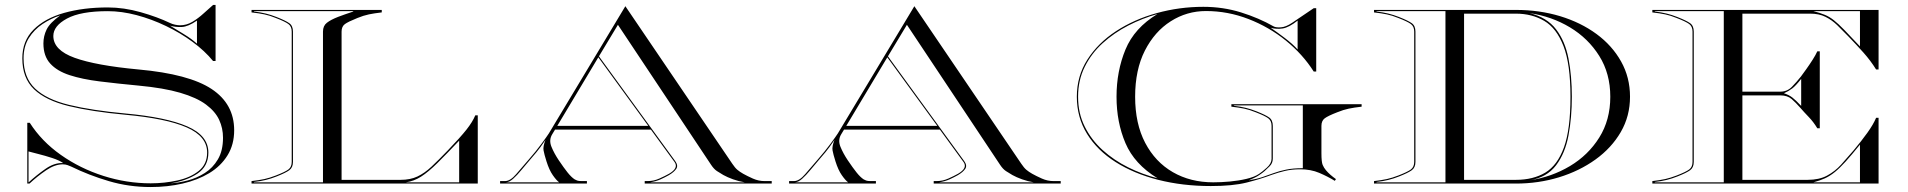

<svg xmlns="http://www.w3.org/2000/svg" viewBox="-20 -740 7693 774"><path d="M839 -720H849V-494H839Q805.5 -535 756.2 -571.2Q707 -607.5 649 -635.2Q591 -663 530.8 -679Q470.5 -695 414.5 -695Q305 -695 250 -665.2Q195 -635.5 195 -595Q195 -538 280.8 -507Q366.5 -476 538 -460Q742 -441.5 833 -381.2Q924 -321 924 -215Q924 -157 897.2 -113.8Q870.5 -70.5 823.8 -42.2Q777 -14 716.2 0Q655.5 14 587.5 14Q499.5 14 419 -9.8Q338.5 -33.5 267 -68.5Q261.5 -71 252.8 -74.2Q244 -77.5 233 -77.5Q201 -77.5 165.5 -53.2Q130 -29 99 0H90V-245H100Q147.5 -170.5 225 -115.8Q302.5 -61 396.5 -31Q490.5 -1 587.5 -1Q643 -1 695.2 -12.5Q747.5 -24 781.2 -51Q815 -78 815 -125Q815 -190.5 732.5 -226.5Q650 -262.5 485 -277.5Q349.5 -290 257 -312.5Q164.5 -335 117.2 -380.2Q70 -425.5 70 -505Q70 -575 115.2 -620.5Q160.5 -666 238.5 -688Q316.5 -710 414.5 -710Q479.5 -710 547.2 -690.8Q615 -671.5 665 -647.5Q674 -643 685.5 -640.5Q697 -638 705.5 -638Q732 -638 755.5 -652Q779 -666 800 -685.2Q821 -704.5 839 -720ZM223 -678Q185 -665.5 151.2 -643Q117.5 -620.5 96.2 -586.5Q75 -552.5 75 -505Q75 -427.5 121 -383.5Q167 -339.5 258.2 -317.2Q349.5 -295 485 -282.5Q650 -267.5 735 -230.5Q820 -193.5 820 -125Q820 -69.5 776 -40.2Q732 -11 667.5 -1Q700 -3 736.5 -12.5Q773 -22 805.5 -42.5Q838 -63 858.5 -97.8Q879 -132.5 879 -185Q879 -223 863.5 -256.8Q848 -290.5 810.5 -318.5Q773 -346.5 706.5 -366Q640 -385.5 538 -395Q452.5 -403 382 -411.8Q311.5 -420.5 260.8 -437Q210 -453.5 182.5 -483.8Q155 -514 155 -565Q155 -594.5 168 -621.2Q181 -648 223 -678ZM665.5 -636.5Q691.5 -620.5 721.5 -602.2Q751.5 -584 774 -564V-657Q738.5 -632.5 713.2 -631.2Q688 -630 665.5 -636.5ZM235 -82.5Q218.5 -94 190 -103.2Q161.5 -112.5 134.5 -119.2Q107.5 -126 95 -129.5V-4.5Q126.5 -33.5 163.2 -59.2Q200 -85 235 -82.5Z M994 -690V-700H1519V-690Q1488.5 -686.5 1467 -682Q1445.5 -677.5 1421 -667.5Q1383.5 -652.5 1370.2 -642.8Q1357 -633 1357 -612.5V-15H1595Q1634 -15 1662.8 -28.5Q1691.5 -42 1719.8 -68.5Q1748 -95 1785.5 -134Q1836 -186.5 1860.5 -217.5Q1885 -248.5 1896 -275H1906V0H994V-10Q1024.5 -13.5 1046 -18.2Q1067.5 -23 1092 -32.5Q1129.5 -47 1142.8 -57Q1156 -67 1156 -87.5V-612.5Q1156 -633 1142.8 -643Q1129.5 -653 1092 -667.5Q1067.5 -677.5 1046 -682Q1024.5 -686.5 994 -690ZM1004 -693.5Q1031 -690.5 1052 -685.2Q1073 -680 1094.5 -671.5Q1131.5 -657 1146.2 -646.5Q1161 -636 1161 -612.5V-87.5Q1161 -64.5 1146.2 -53.8Q1131.5 -43 1094.5 -28.5Q1073 -20 1052 -14.8Q1031 -9.5 1004 -6.5V-5H1282V-612.5Q1282 -636 1297.8 -648.2Q1313.5 -660.5 1343 -672Q1357.5 -677.5 1371 -682.2Q1384.5 -687 1404 -693.5V-695H1004ZM1616 -5H1831V-173Q1778.5 -117.5 1742.5 -82Q1706.5 -46.5 1677.5 -28Q1648.5 -9.5 1616 -5Z M1996 -10H2016Q2037 -10 2060.8 -38Q2084.5 -66 2112.5 -98Q2140.5 -130 2162.5 -159.8Q2184.5 -189.5 2192.5 -202L2501 -715L2932 -80Q2943 -63.5 2952.5 -55.5Q2962 -47.5 2976 -39.5Q2992 -30.5 3015 -20.2Q3038 -10 3062 -10H3091V0H2579V-10H2591Q2615 -10 2638 -20.2Q2661 -30.5 2677 -39.5Q2716.5 -62.5 2699.5 -86.5L2604 -217.5H2217.5L2206 -198.5Q2192 -175.5 2203 -148.5Q2214 -121.5 2232.5 -94Q2253 -63.5 2268.2 -44.5Q2283.5 -25.5 2296.5 -17Q2300.5 -14.5 2306.8 -12.2Q2313 -10 2324 -10H2346V0H1996ZM2471 -640 2394.5 -513 2702 -90.5Q2715 -72.5 2706 -59.2Q2697 -46 2676.5 -34Q2660.5 -25 2642.8 -17Q2625 -9 2601 -5H2982Q2958 -9 2935 -17.2Q2912 -25.5 2896 -34.5Q2882 -42.5 2870 -50.5Q2858 -58.5 2847 -75ZM2226.5 -232.5H2593.5L2392 -509ZM2179 -176Q2171 -164.5 2158.8 -147.2Q2146.5 -130 2118.5 -98Q2100 -76.5 2082.2 -55Q2064.5 -33.5 2048.5 -19.2Q2032.5 -5 2018.5 -5H2234Q2223 -13 2208.5 -33.8Q2194 -54.5 2183 -89.5Q2174 -118 2171.2 -133.8Q2168.5 -149.5 2179 -176Z M3161 -10H3181Q3202 -10 3225.8 -38Q3249.5 -66 3277.5 -98Q3305.5 -130 3327.5 -159.8Q3349.5 -189.5 3357.5 -202L3666 -715L4097 -80Q4108 -63.5 4117.5 -55.5Q4127 -47.5 4141 -39.5Q4157 -30.5 4180 -20.2Q4203 -10 4227 -10H4256V0H3744V-10H3756Q3780 -10 3803 -20.2Q3826 -30.5 3842 -39.5Q3881.5 -62.5 3864.5 -86.5L3769 -217.5H3382.5L3371 -198.5Q3357 -175.5 3368 -148.5Q3379 -121.5 3397.5 -94Q3418 -63.5 3433.2 -44.5Q3448.5 -25.5 3461.5 -17Q3465.5 -14.5 3471.8 -12.2Q3478 -10 3489 -10H3511V0H3161ZM3636 -640 3559.5 -513 3867 -90.5Q3880 -72.5 3871 -59.2Q3862 -46 3841.5 -34Q3825.5 -25 3807.8 -17Q3790 -9 3766 -5H4147Q4123 -9 4100 -17.2Q4077 -25.5 4061 -34.5Q4047 -42.5 4035 -50.5Q4023 -58.5 4012 -75ZM3391.5 -232.5H3758.5L3557 -509ZM3344 -176Q3336 -164.5 3323.8 -147.2Q3311.5 -130 3283.5 -98Q3265 -76.5 3247.2 -55Q3229.5 -33.5 3213.5 -19.2Q3197.5 -5 3183.5 -5H3399Q3388 -13 3373.5 -33.8Q3359 -54.5 3348 -89.5Q3339 -118 3336.2 -133.8Q3333.5 -149.5 3344 -176Z M5361 -11Q5331.5 -29 5298 -43.2Q5264.5 -57.5 5221 -57.5Q5187.5 -57.5 5160 -51Q5132.5 -44.5 5106 -35Q5061 -18 5005.2 -4Q4949.5 10 4861 10Q4747.5 10 4649.2 -15Q4551 -40 4477.2 -86.8Q4403.5 -133.5 4362.2 -200.2Q4321 -267 4321 -350Q4321 -433.5 4363.8 -500.2Q4406.5 -567 4479.2 -614.5Q4552 -662 4643.2 -687.2Q4734.5 -712.5 4831 -712.5Q4910.5 -712.5 4982.8 -690Q5055 -667.5 5114.5 -633.5Q5123.5 -628.5 5143.5 -629.8Q5163.5 -631 5189.5 -648.5L5276 -707H5286V-451.5H5276Q5232 -521 5163.8 -576.2Q5095.5 -631.5 5012.5 -663.5Q4929.5 -695.5 4841.5 -695.5Q4764.5 -695.5 4699.5 -654.2Q4634.5 -613 4595.2 -535.8Q4556 -458.5 4556 -350Q4556 -241.5 4596.5 -164.2Q4637 -87 4708 -46Q4779 -5 4871 -5Q4902 -5 4937.8 -8.2Q4973.5 -11.5 5005.2 -19Q5037 -26.5 5055.5 -39Q5068.5 -47.5 5087.2 -64.5Q5106 -81.5 5106 -100V-232.5Q5106 -253 5092.8 -263Q5079.5 -273 5042 -287.5Q5017.5 -297.5 4996 -302Q4974.5 -306.5 4944 -310V-320H5469V-310Q5438.5 -306.5 5417 -302Q5395.5 -297.5 5371 -287.5Q5333.5 -273 5320.2 -263Q5307 -253 5307 -232.5V-122.5Q5307 -87 5312 -75.2Q5317 -63.5 5325 -54Q5333 -44.5 5343.2 -35.5Q5353.5 -26.5 5365.5 -18ZM4481 -350Q4481 -453 4517 -540.2Q4553 -627.5 4646 -683.5Q4585.5 -666.5 4528.2 -637Q4471 -607.5 4425.2 -566Q4379.5 -524.5 4352.8 -470.5Q4326 -416.5 4326 -350Q4326 -283.5 4352.8 -229.8Q4379.5 -176 4425 -135Q4470.5 -94 4527.8 -65.5Q4585 -37 4646 -21.5Q4553 -78.5 4517 -163Q4481 -247.5 4481 -350ZM5102.5 -628Q5127.5 -611 5159.8 -586.5Q5192 -562 5211 -540.5V-657Q5176 -629 5150.5 -625.2Q5125 -621.5 5102.5 -628ZM4954 -313.5Q4981 -310.5 5002 -305.2Q5023 -300 5044.5 -291.5Q5081.5 -277 5096.2 -266.5Q5111 -256 5111 -232.5V-101Q5111 -82 5098 -69.5Q5085 -57 5078 -50.5Q5071.5 -44.5 5056.2 -34.2Q5041 -24 5014 -13Q5045 -18 5068.5 -26Q5092 -34 5114.5 -42.2Q5137 -50.5 5164.8 -56.2Q5192.5 -62 5232 -62V-315H4954Z M5519 -690V-700H6091Q6186 -700 6269.2 -674.8Q6352.5 -649.5 6415.8 -603Q6479 -556.5 6515 -492.2Q6551 -428 6551 -350Q6551 -272 6513.8 -207.8Q6476.5 -143.5 6411.8 -97Q6347 -50.5 6264.5 -25.2Q6182 0 6091 0H5519V-10Q5549.5 -13.5 5571 -18.2Q5592.5 -23 5617 -32.5Q5654.5 -47 5667.8 -57Q5681 -67 5681 -87.5V-612.5Q5681 -633 5667.8 -643Q5654.5 -653 5617 -667.5Q5592.5 -677.5 5571 -682Q5549.5 -686.5 5519 -690ZM5529 -693.5Q5556 -690.5 5577 -685.2Q5598 -680 5619.5 -671.5Q5656.5 -657 5671.2 -646.5Q5686 -636 5686 -612.5V-87.5Q5686 -64.5 5671.2 -53.8Q5656.5 -43 5619.5 -28.5Q5598 -20 5577 -14.8Q5556 -9.5 5529 -6.5V-5H5807V-695H5529ZM6316.5 -350Q6316.5 -266.5 6303 -194.2Q6289.5 -122 6252.8 -73.5Q6216 -25 6146.5 -13Q6235 -26.5 6308.8 -70.5Q6382.5 -114.5 6427 -185.5Q6471.5 -256.5 6471.5 -350Q6471.5 -443.5 6427 -514.5Q6382.5 -585.5 6308.8 -629.8Q6235 -674 6146.5 -687Q6216 -670 6252.8 -622Q6289.5 -574 6303 -503.8Q6316.5 -433.5 6316.5 -350ZM5882 -15H6091Q6160.5 -15 6209.5 -44.2Q6258.5 -73.5 6284.8 -146.2Q6311 -219 6311 -350Q6311 -481 6283 -553.8Q6255 -626.5 6205.2 -655.8Q6155.5 -685 6091 -685H5882Z M6641 -690V-700H7553V-460H7543Q7521 -495.5 7492.2 -527.8Q7463.5 -560 7430 -594.5Q7407.5 -618 7386 -638.8Q7364.5 -659.5 7338.8 -672.2Q7313 -685 7277 -685H7004V-370.5H7157Q7184.5 -370.5 7203.8 -390.2Q7223 -410 7240 -431.5Q7249 -443.5 7262 -461.8Q7275 -480 7287.2 -499.2Q7299.5 -518.5 7306 -533H7316V-223H7306Q7291 -248 7272 -267.8Q7253 -287.5 7236 -307Q7220 -325.5 7202.8 -340.5Q7185.5 -355.5 7157 -355.5H7004V-15H7267Q7313.5 -15 7345.2 -32Q7377 -49 7401.8 -76.2Q7426.5 -103.5 7452.5 -134Q7484 -171.5 7508 -205Q7532 -238.5 7543 -265H7553V0H6641V-10Q6671.5 -13.5 6693 -18.2Q6714.5 -23 6739 -32.5Q6776.5 -47 6789.8 -57Q6803 -67 6803 -87.5V-612.5Q6803 -633 6789.8 -643Q6776.5 -653 6739 -667.5Q6714.5 -677.5 6693 -682Q6671.5 -686.5 6641 -690ZM7290.5 -695Q7318 -688 7336.5 -680.2Q7355 -672.5 7372.8 -658.5Q7390.5 -644.5 7414.8 -619.5Q7439 -594.5 7478 -553V-695ZM6651 -693.5Q6678 -690.5 6699 -685.2Q6720 -680 6741.5 -671.5Q6778.5 -657 6793.2 -646.5Q6808 -636 6808 -612.5V-87.5Q6808 -64.5 6793.2 -53.8Q6778.5 -43 6741.5 -28.5Q6720 -20 6699 -14.8Q6678 -9.5 6651 -6.5V-5H6929V-695H6651ZM7171.5 -364Q7191.5 -357.5 7205 -347.2Q7218.5 -337 7241 -313V-422Q7219.5 -394.5 7205 -383.5Q7190.5 -372.5 7171.5 -364ZM7290.5 -5H7478V-157Q7444.5 -115.5 7420.5 -89Q7396.5 -62.5 7376.8 -46.5Q7357 -30.5 7336.8 -21.2Q7316.5 -12 7290.5 -5Z"/></svg>

Font: Engraving Unshaded CC
Style: Bold
Weight: 700
Designer: indestructible type*
Foundry: Cowboy Collective
Version: Version 1.000